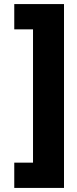

<svg xmlns="http://www.w3.org/2000/svg" viewBox="-20 -754 380 942"><path d="M50 44H142V-610H50V-734H294V168H50Z"/></svg>

Font: Noto Sans Bengali Condensed Black
Style: Regular
Weight: 900
Width: 3
Designer: Joana Ranito - Universal Thirst; Jelle Bosma - Monotype Design Team
Foundry: Universal Thirst ehf.
Version: Version 3.000; ttfautohint (v1.8.4.7-5d5b)